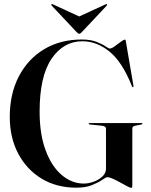

<svg xmlns="http://www.w3.org/2000/svg" viewBox="-20 -902 732 933"><path d="M623 -1Q623 11 618 11Q612.5 11 597.8 3Q583 -5 564.5 -15.2Q546 -25.5 528.8 -33.2Q511.5 -41 501.5 -41Q495 -41 477 -28.2Q459 -15.5 427.8 -2.8Q396.5 10 350.5 10Q255 10 182.2 -34Q109.5 -78 68.5 -155.5Q27.5 -233 27.5 -334Q27.5 -446.5 71.8 -531.2Q116 -616 194.8 -663Q273.5 -710 377.5 -710Q419.5 -710 448 -699Q476.5 -688 492.5 -677Q508.5 -666 513.5 -666Q522 -666 537 -676.8Q552 -687.5 566.5 -698.5Q581 -709.5 587.5 -709.5Q590.5 -709.5 591.5 -701L628.5 -485.5Q629 -480 627 -478.5Q624.5 -477 621.5 -482Q575 -600 512.8 -650.8Q450.5 -701.5 380.5 -701.5Q288 -701.5 230.2 -616Q172.5 -530.5 172.5 -360Q172.5 -249.5 201.8 -171.2Q231 -93 280 -51.5Q329 -10 387.5 -10Q409.5 -10 434.5 -18.8Q459.5 -27.5 477.2 -44Q495 -60.5 495 -82.5V-277Q495 -288.5 475.5 -291L417 -297Q411 -298 411 -301Q411 -304 416 -304H668Q672.5 -304 672.5 -301Q672.5 -298.5 666.5 -297L636.5 -291Q623 -288 623 -277ZM378.5 -747Q371 -738 365 -738Q359 -738 351.5 -747L231.5 -874.5Q227.5 -879 230.5 -881.5Q232.5 -883.5 238 -880.5L365 -822L492 -880.5Q497 -883.5 499.5 -881.5Q502 -879 498.5 -874.5Z"/></svg>

Font: Fraunces 144pt S000 SemiBold
Style: Regular
Weight: 600
Version: Version 1.000; ttfautohint (v1.8.3)